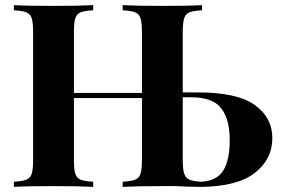

<svg xmlns="http://www.w3.org/2000/svg" viewBox="-20 -728 1102 748"><path d="M767 0H766H756Q715 0 664 -3H615Q514 -3 458 0V-20Q491 -22 506.5 -28Q522 -34 527.5 -51Q533 -68 533 -106V-346H268V-106Q268 -68 273.5 -51Q279 -34 294 -28Q309 -22 343 -20V0Q289 -3 192 -3Q85 -3 34 0V-20Q67 -22 82.5 -28Q98 -34 103.5 -51Q109 -68 109 -106V-602Q109 -640 103.5 -657Q98 -674 82.5 -680Q67 -686 34 -688V-708Q85 -705 192 -705Q289 -705 343 -708V-688Q309 -686 294 -680Q279 -674 273.5 -657Q268 -640 268 -602V-366H533V-602Q533 -640 527.5 -657Q522 -674 506.5 -680Q491 -686 458 -688V-708Q514 -705 615 -705Q718 -705 767 -708V-688Q733 -686 718 -680Q703 -674 697.5 -657Q692 -640 692 -602V-368H751Q904 -368 972.5 -319Q1041 -270 1041 -190Q1041 -108 973.5 -55Q906 -2 767 0ZM875 -182Q875 -263 842 -306Q809 -349 725 -349H692V-106Q692 -69 697.5 -52Q703 -35 717 -28.5Q731 -22 763 -20Q825 -23 850 -64Q875 -105 875 -182Z"/></svg>

Font: Playfair Display SC
Style: Bold
Weight: 700
Designer: Claus Eggers Sørensen
Foundry: Claus Eggers Sørensen
Version: Version 1.200; ttfautohint (v1.6)